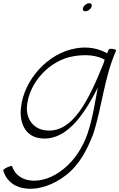

<svg xmlns="http://www.w3.org/2000/svg" viewBox="-21 -845 741 1192"><path d="M546 -800C549 -807 550 -813 547 -818C545 -822 540 -825 533 -825C526 -825 519 -822 512 -818C505 -813 499 -807 496 -800C493 -793 492 -787 495 -782C497 -778 502 -775 509 -775C516 -775 523 -778 530 -782C537 -787 543 -793 546 -800ZM654 -538C650 -530 647 -522 644 -514C591 -544 526 -558 451 -545C275 -516 126 -347 109 -175C99 -84 135 -2 221 12C379 39 493 -116 586 -301C568 -205 554 -109 522 -14C493 68 444 149 370 207C247 306 91 300 54 187C54 184 41 186 26 193C10 200 -2 209 -1 212C38 354 231 365 388 243C474 177 521 81 557 -11C614 -184 624 -358 699 -529C702 -533 694 -539 681 -541C669 -543 657 -542 654 -538ZM253 -37C184 -49 142 -108 146 -181C156 -328 284 -471 436 -496C508 -508 578 -504 629 -474C626 -465 623 -456 620 -447C533 -234 431 -7 253 -37Z"/></svg>

Font: Nupuram Thin Italic
Style: Regular
Weight: 100
Designer: Santhosh Thottingal (santhosh.thottingal@gmail.com)
Foundry: SMC
Version: Version 1.000